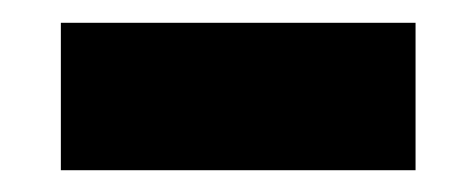

<svg xmlns="http://www.w3.org/2000/svg" viewBox="-20 -720 418 171"><path d="M350.1 -699.7V-568.4H34.2V-699.7Z"/></svg>

Font: Bevan
Style: Regular
Weight: 400
Foundry: vernon adams
Version: Version 1.000